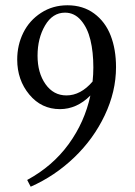

<svg xmlns="http://www.w3.org/2000/svg" viewBox="-20 -683 509 724"><path d="M95.7 21 82.5 -4.4Q178.2 -56.2 238.8 -139.4Q299.3 -222.7 320.8 -322.8Q269.5 -271.5 206.1 -271.5Q136.2 -271.5 90.6 -326.4Q44.9 -381.3 44.9 -458.5Q44.9 -513.2 67.9 -559.6Q90.8 -606 134.8 -634.5Q178.7 -663.1 234.4 -663.1Q293 -663.1 335 -632.1Q377 -601.1 397.2 -549.1Q417.5 -497.1 417.5 -429.7Q417.5 -337.9 375 -248.3Q332.5 -158.7 259.5 -88.9Q186.5 -19 95.7 21ZM121.6 -473.1Q121.6 -408.2 151.6 -365.7Q181.6 -323.2 230.5 -323.2Q284.2 -323.2 329.1 -375.5Q332 -401.9 332 -428.7Q332 -486.8 321 -532.2Q310.1 -577.6 285.4 -606.4Q260.7 -635.3 225.1 -635.3Q178.2 -635.3 149.9 -586.9Q121.6 -538.6 121.6 -473.1Z"/></svg>

Font: Elstob 18pt
Style: Regular
Weight: 400
Designer: Peter S. Baker
Version: Version 1.015